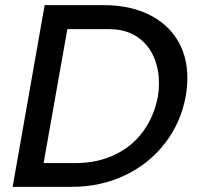

<svg xmlns="http://www.w3.org/2000/svg" viewBox="-20 -724 774 744"><path d="M29 0H257Q371 0 465 -45Q559 -90 620.5 -170.5Q682 -251 700 -353Q706 -389 706 -422Q706 -508 666 -571.5Q626 -635 553 -669.5Q480 -704 383 -704H153ZM241 -611H403Q466 -611 509.5 -582.5Q553 -554 574.5 -506.5Q596 -459 596 -402Q596 -374 592 -351Q578 -275 535.5 -216Q493 -157 425 -124.5Q357 -92 271 -92H149Z"/></svg>

Font: Geom
Style: Italic
Weight: 400
Italic angle: -10°
Version: Version 1.102